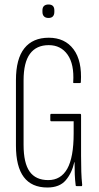

<svg xmlns="http://www.w3.org/2000/svg" viewBox="-20 -829 442 855"><path d="M191 6Q121 6 86 -40.5Q51 -87 51 -181V-472Q51 -567 88.5 -614Q126 -661 197 -661Q269 -661 307.5 -609.5Q346 -558 340 -463Q340 -459 335 -459H310Q305 -459 306 -463Q311 -543 281 -585.5Q251 -628 197 -628Q142 -628 113.5 -589.5Q85 -551 85 -471V-184Q85 -103 112 -65Q139 -27 195 -27Q251 -27 279.5 -77.5Q308 -128 308 -235V-289H208Q204 -289 204 -294V-317Q204 -322 208 -322H337Q341 -322 341 -317V-136Q341 -95 342 -64.5Q343 -34 346 -6Q346 0 343 0H322Q317 0 317 -4Q314 -27 313 -52Q312 -77 312 -107H311Q300 -58 272.5 -26Q245 6 191 6ZM196 -749Q183 -749 176 -756Q169 -763 169 -776V-783Q169 -796 176 -802.5Q183 -809 196 -809Q209 -809 215.5 -802.5Q222 -796 222 -783V-776Q222 -763 215.5 -756Q209 -749 196 -749Z"/></svg>

Font: Sofia Sans Extra Condensed ExtraLight
Style: Regular
Weight: 250
Designer: Botio Nikoltchev, Ani Petrova
Foundry: lettersoup
Version: Version 4.101